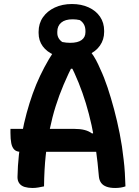

<svg xmlns="http://www.w3.org/2000/svg" viewBox="-20 -925 690 955"><path d="M32 -284H349Q379 -284 400.5 -278.5Q422 -273 438 -261L474 -272V-170H82Q62 -170 51 -181Q40 -192 36 -213Q32 -234 32 -264ZM199 2Q185 5 170.5 7.5Q156 10 142 10Q120 10 103 5Q86 0 76.5 -12.5Q67 -25 67 -44Q68 -100 74 -154.5Q80 -209 89.5 -261Q99 -313 112.5 -362.5Q126 -412 142.5 -458.5Q159 -505 179.5 -548Q200 -591 223 -630Q246 -669 272 -704Q283 -707 296.5 -708.5Q310 -710 329 -710Q363 -710 388.5 -699.5Q414 -689 435.5 -661Q457 -633 479 -581Q498 -541 515 -490Q532 -439 547.5 -381Q563 -323 575.5 -260Q588 -197 595 -131Q599 -99 601 -65Q603 -31 604 2Q593 6 580 8Q567 10 553 10Q527 10 509.5 3.5Q492 -3 483 -15.5Q474 -28 472 -46Q466 -118 457 -181.5Q448 -245 435.5 -302Q423 -359 407 -411.5Q391 -464 371 -513.5Q351 -563 326 -612L369 -583H303L347 -612Q319 -557 296.5 -504Q274 -451 257 -397Q240 -343 227.5 -282.5Q215 -222 207.5 -152.5Q200 -83 199 2ZM338 -905Q384 -905 420.5 -888.5Q457 -872 477.5 -842Q498 -812 498 -772V-766Q498 -728 477 -698Q456 -668 418 -652Q380 -636 332 -636Q286 -636 249.5 -651.5Q213 -667 192.5 -695Q172 -723 172 -761V-767Q172 -808 193.5 -839Q215 -870 252.5 -887.5Q290 -905 338 -905ZM341 -829Q304 -829 284.5 -812.5Q265 -796 265 -767V-761Q265 -747 271.5 -735.5Q278 -724 290 -716Q300 -714 309.5 -713Q319 -712 329 -712Q367 -712 386 -726Q405 -740 405 -765V-771Q405 -789 398 -802.5Q391 -816 377 -825Q368 -827 359.5 -828Q351 -829 341 -829Z"/></svg>

Font: Recursive Casual SemiBold
Style: Regular
Weight: 600
Version: Version 1.047